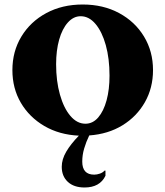

<svg xmlns="http://www.w3.org/2000/svg" viewBox="-20 -592 734 852"><path d="M355 240Q308 240 281 215Q254 190 254 148Q254 115 274 81Q294 47 330 10Q243 6 176.5 -33Q110 -72 72.5 -136Q35 -200 35 -281Q35 -364 75 -430Q115 -496 185.5 -534Q256 -572 347 -572Q438 -572 508.5 -534Q579 -496 619 -430Q659 -364 659 -281Q659 -202 623 -138.5Q587 -75 523.5 -36Q460 3 376 9Q362 38 353.5 67Q345 96 345 125Q345 183 398 183Q410 183 423 178.5Q436 174 444 165H448V188Q423 240 355 240ZM359 -43Q392 -43 416 -71Q440 -99 453 -147Q466 -195 466 -256Q466 -332 449.5 -391.5Q433 -451 404 -485.5Q375 -520 338 -520Q306 -520 281 -492Q256 -464 242.5 -416Q229 -368 229 -307Q229 -232 246 -172Q263 -112 292.5 -77.5Q322 -43 359 -43Z"/></svg>

Font: Spectral SC ExtraBold
Style: Regular
Weight: 800
Designer: Jean-Baptiste Levee
Foundry: Production Type
Version: Version 2.001